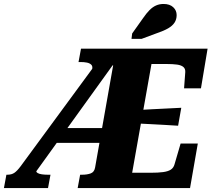

<svg xmlns="http://www.w3.org/2000/svg" viewBox="-67 -958 1087 978"><path d="M-34.4 -68H-29.4Q-8 -68 6.2 -77.7Q20.4 -87.4 38 -111L402.8 -607.4Q405.4 -621.2 397.5 -628.8Q389.6 -636.4 375.4 -639.2Q361.2 -642 343.4 -642H333L345.6 -710H990.4L956.6 -508H870.6L876.6 -589Q878.2 -607 867.4 -616.5Q856.6 -626 834.8 -629Q813 -632 780.8 -632H704.6L606.2 -78H699.6Q739.6 -78 764.5 -81.5Q789.4 -85 803.2 -94Q817 -103 822 -121L853 -227H940.6L901 0H328.6L341.2 -68H351.6Q377 -68 395.2 -74.8Q413.4 -81.6 417.4 -104.8L509.4 -625.2H506.6L118.2 -86Q117.2 -81 124.9 -76.5Q132.6 -72 146.5 -70Q160.4 -68 177 -68H190.2L177.6 0H-47ZM246.6 -305.8H495.4L484.4 -230.4H198.6ZM634 -397.4Q671.4 -400 708.3 -401.6Q745.2 -403.2 782.6 -405.3Q820 -407.4 856.4 -409L840.2 -317.6Q804.4 -320.2 767.8 -322Q731.2 -323.8 695.1 -325.9Q659 -328 622.2 -329.6ZM662 -866Q678.6 -890.2 694.4 -906.2Q710.2 -922.2 727.7 -930Q745.2 -937.8 766 -937.8Q797.6 -937.8 815.2 -921.4Q832.8 -905 832.8 -881.2Q832.8 -859.2 822 -842.7Q811.2 -826.2 789.2 -813.5Q767.2 -800.8 732.2 -789L654.2 -760H602.8L606.2 -787.4Z"/></svg>

Font: Roboto Serif 20pt
Style: Italic
Weight: 400
Italic angle: -10°
Designer: Greg Gazdowicz
Foundry: Commercial Type
Version: Version 1.008